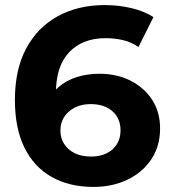

<svg xmlns="http://www.w3.org/2000/svg" viewBox="-20 -732 677 764"><path d="M352.3 11.8Q255.9 11.8 185.6 -27.9Q115.2 -67.6 77.2 -144.7Q39.3 -221.8 39.3 -334.6Q39.3 -455.8 84.6 -539.9Q130 -624 210.6 -667.9Q291.1 -711.8 396.5 -711.8Q451.8 -711.8 503 -699.7Q554.2 -687.6 590.6 -664L530.9 -544.9Q501.7 -565.1 468.7 -572.6Q435.7 -580.1 399.7 -580.1Q309.4 -580.1 256 -524.9Q202.6 -469.7 202.6 -362.2Q202.6 -344.2 203.5 -322.1Q204.5 -300.1 208.7 -277.8L164.3 -319.8Q182.5 -358.7 212.8 -385.2Q243.2 -411.7 284.7 -425.1Q326.2 -438.5 376.4 -438.5Q444 -438.5 498.2 -411.6Q552.4 -384.7 584.7 -335.9Q617 -287.1 617 -220.6Q617 -149.8 581.7 -97.5Q546.5 -45.2 486.5 -16.7Q426.5 11.8 352.3 11.8ZM343 -109Q377.2 -109 403.7 -121.7Q430.2 -134.4 444.9 -158Q459.6 -181.5 459.6 -213.2Q459.6 -261.3 427.2 -289.5Q394.9 -317.8 340.6 -317.8Q305.1 -317.8 278.2 -304.2Q251.3 -290.7 235.8 -267.2Q220.3 -243.6 220.3 -212.6Q220.3 -183.3 234.9 -159.8Q249.5 -136.2 277 -122.6Q304.5 -109 343 -109Z"/></svg>

Font: Montserrat Alternates Thin
Style: Regular
Weight: 100
Designer: Julieta Ulanovsky
Foundry: Julieta Ulanovsky
Version: Version 9.000